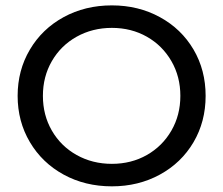

<svg xmlns="http://www.w3.org/2000/svg" viewBox="-20 -671 812 699"><path d="M211.6 -35.4C263.7 -6.9 322.3 7.4 387.3 7.4C451.7 7.4 510 -6.9 562.1 -35.4C614.3 -63.9 655 -103.2 684.5 -153.2C713.9 -203.2 728.6 -259.4 728.6 -322C728.6 -384.6 713.9 -440.8 684.5 -490.8C655 -540.8 614.3 -580.1 562.1 -608.6C510 -637.1 451.7 -651.4 387.3 -651.4C322.3 -651.4 263.7 -637.1 211.6 -608.6C159.5 -580.1 118.5 -540.7 88.8 -490.4C59 -440.1 44.2 -383.9 44.2 -322C44.2 -260.1 59 -203.9 88.8 -153.6C118.5 -103.3 159.5 -63.9 211.6 -35.4ZM514.7 -106.7C477 -85.3 434.5 -74.5 387.3 -74.5C340.1 -74.5 297.3 -85.3 259 -106.7C220.6 -128.2 190.6 -157.8 168.8 -195.5C147 -233.2 136.2 -275.4 136.2 -322C136.2 -368.6 147 -410.8 168.8 -448.5C190.6 -486.2 220.6 -515.8 259 -537.3C297.3 -558.7 340.1 -569.5 387.3 -569.5C434.5 -569.5 477 -558.7 514.7 -537.3C552.5 -515.8 582.2 -486.2 604 -448.5C625.8 -410.8 636.6 -368.6 636.6 -322C636.6 -275.4 625.8 -233.2 604 -195.5C582.2 -157.8 552.5 -128.2 514.7 -106.7Z"/></svg>

Font: Montserrat Ace
Style: Regular
Weight: 500
Designer: Julieta Ulanovsky
Foundry: Julieta Ulanovsky
Version: Version 1